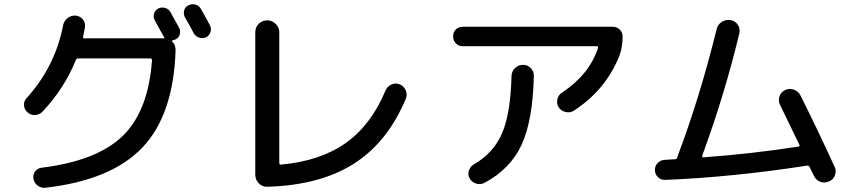

<svg xmlns="http://www.w3.org/2000/svg" viewBox="-20 -846 4040 906"><path d="M893.6 -690.4Q880.9 -715.8 852.5 -764.6Q844.7 -779.3 849.1 -796.9Q853.5 -814.5 870.1 -821.3Q885.7 -829.1 902.8 -824.2Q919.9 -819.3 928.7 -802.7Q957 -752.9 970.7 -726.6Q978.5 -710.9 973.1 -694.3Q967.8 -677.7 952.1 -669.9Q936.5 -663.1 918.9 -668.9Q901.4 -674.8 893.6 -690.4ZM180.7 -319.3Q167 -304.7 146 -303.2Q125 -301.8 109.4 -316.4Q94.7 -329.1 93.3 -349.1Q91.8 -369.1 105.5 -382.8Q240.2 -532.2 277.3 -724.6Q281.2 -746.1 297.9 -759.8Q314.5 -773.4 335.9 -772.5Q357.4 -770.5 370.6 -754.9Q383.8 -739.3 380.9 -718.8Q379.9 -711.9 377 -695.8Q374 -679.7 372.1 -672.9Q370.1 -665 377.9 -665H752.9Q754.9 -665 755.9 -666.5Q756.8 -668 754.9 -669.9Q752 -673.8 750 -677.7Q715.8 -739.3 710 -751Q702.1 -765.6 707 -781.7Q711.9 -797.9 726.6 -805.7Q742.2 -813.5 759.3 -808.6Q776.4 -803.7 784.2 -789.1Q819.3 -725.6 825.2 -714.8Q833 -700.2 828.1 -683.1Q823.2 -666 806.6 -659.2Q803.7 -658.2 793.9 -655.3Q792 -655.3 791.5 -652.8Q791 -650.4 793 -649.4Q808.6 -634.8 808.6 -609.4Q798.8 -303.7 651.4 -149.4Q503.9 4.9 193.4 40Q173.8 42 157.2 29.3Q140.6 16.6 137.7 -3.4Q134.8 -23.4 146.5 -38.1Q158.2 -52.7 176.8 -54.7Q437.5 -86.9 558.6 -204.1Q679.7 -321.3 697.3 -561.5Q697.3 -569.3 689.5 -570.3H348.6Q340.8 -570.3 336.9 -560.5Q284.2 -429.7 180.7 -319.3Z M1241.2 35.2Q1217.8 36.1 1201.2 19Q1184.6 2 1184.6 -22.5V-694.3Q1184.6 -717.8 1201.2 -733.9Q1217.8 -750 1240.7 -750Q1263.7 -750 1280.8 -733.4Q1297.9 -716.8 1297.9 -694.3V-77.1Q1297.9 -69.3 1305.7 -69.3Q1490.2 -85.9 1610.4 -170.4Q1730.5 -254.9 1798.8 -418Q1806.6 -437.5 1826.2 -446.8Q1845.7 -456.1 1865.7 -448.2Q1885.7 -440.4 1894.5 -419.9Q1903.3 -399.4 1894.5 -378.9Q1807.6 -172.9 1647.9 -72.3Q1488.3 28.3 1241.2 35.2Z M2164.1 -627.9Q2144.5 -627.9 2131.3 -641.1Q2118.2 -654.3 2118.2 -674.3Q2118.2 -694.3 2130.9 -707Q2143.6 -719.7 2164.1 -719.7H2871.1Q2890.6 -719.7 2904.3 -706.5Q2918 -693.4 2918 -673.8Q2918 -624 2903.3 -584Q2838.9 -421.9 2688.5 -324.2Q2670.9 -312.5 2649.4 -317.4Q2627.9 -322.3 2616.2 -339.8Q2605.5 -356.4 2609.9 -377Q2614.3 -397.5 2630.9 -408.2Q2759.8 -493.2 2801.8 -619.1Q2803.7 -627.9 2796.9 -627.9ZM2393.6 -487.3Q2394.5 -509.8 2410.2 -524.9Q2425.8 -540 2447.8 -540Q2469.7 -540 2484.9 -524.4Q2500 -508.8 2499 -487.3Q2494.1 -277.3 2441.4 -163.1Q2388.7 -48.8 2266.6 16.6Q2248 26.4 2227.5 20.5Q2207 14.6 2196.3 -3.9Q2186.5 -20.5 2192.4 -40Q2198.2 -59.6 2215.8 -70.3Q2308.6 -123 2349.1 -217.3Q2389.6 -311.5 2393.6 -487.3Z M3118.2 2.9Q3099.6 3.9 3085.4 -9.3Q3071.3 -22.5 3070.3 -42Q3069.3 -61.5 3083 -76.2Q3096.7 -90.8 3116.2 -91.8Q3131.8 -92.8 3166 -94.7Q3173.8 -94.7 3175.8 -103.5Q3176.8 -105.5 3177.7 -107.9Q3178.7 -110.4 3178.7 -112.3Q3282.2 -386.7 3361.3 -707Q3366.2 -730.5 3386.2 -742.7Q3406.2 -754.9 3428.2 -751Q3450.2 -747.1 3461.9 -728.5Q3473.6 -710 3468.8 -688.5Q3398.4 -396.5 3293.9 -112.3Q3292 -104.5 3298.8 -103.5Q3526.4 -120.1 3748 -154.3Q3755.9 -156.2 3752 -163.1Q3722.7 -224.6 3661.1 -350.6Q3651.4 -370.1 3658.2 -391.1Q3665 -412.1 3684.6 -420.9Q3704.1 -430.7 3726.1 -422.9Q3748 -415 3757.8 -394.5Q3838.9 -232.4 3918.9 -57.6Q3927.7 -38.1 3919.4 -17.6Q3911.1 2.9 3890.6 10.7Q3869.1 19.5 3849.1 11.2Q3829.1 2.9 3820.3 -17.6Q3817.4 -23.4 3810.5 -36.6Q3803.7 -49.8 3800.8 -56.6Q3797.9 -65.4 3789.1 -64.5Q3434.6 -9.8 3118.2 2.9Z"/></svg>

Font: Rounded Mgen+ 1mn medium
Style: Regular
Weight: 500
Designer: [Source Han Sans]
Ryoko NISHIZUKA  (kana & ideographs); Paul D. Hunt (Latin, Greek & Cyrillic); Wenlong ZHANG  (bopomofo
Version: Version 1.059.20150602